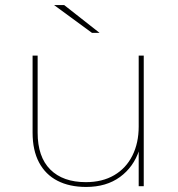

<svg xmlns="http://www.w3.org/2000/svg" viewBox="-20 -737 704 760"><path d="M321 3Q255 3 207.5 -21.5Q160 -46 134.5 -94Q109 -142 109 -212V-517H129V-212Q129 -116 179 -66Q229 -16 320 -16Q385 -16 432 -43.5Q479 -71 504 -121Q529 -171 529 -236V-517H549V0H529V-146L531 -143Q509 -76 455 -36.5Q401 3 321 3ZM344 -607 194 -717H234L374 -607Z"/></svg>

Font: Montserrat Thin Thin
Style: Regular
Weight: 250
Version: Version 9.000